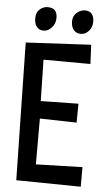

<svg xmlns="http://www.w3.org/2000/svg" viewBox="-56 -849 497 889"><g transform="rotate(5 192.0 -404.5)"><path d="M42 -640 345 -656 349 -567 131 -568 135 -376 310 -379 309 -291 138 -295V-82L354 -88V3L54 -1ZM292.5 -702Q271 -702 259 -717Q247 -732 247 -756.5Q247 -781 264.5 -796.5Q282 -812 303 -812Q324 -812 334.5 -799Q345 -786 345 -762Q345 -738 329.5 -720Q314 -702 292.5 -702ZM130 -812Q174 -812 174 -766Q174 -739 157 -720.5Q140 -702 119.5 -702Q99 -702 87.5 -716.5Q76 -731 76 -756.5Q76 -782 92 -797Q108 -812 130 -812Z"/></g></svg>

Font: Fresca
Style: Regular
Weight: 400
Designer: Iván Moreno
Foundry: Fontstage
Version: Version 1.001